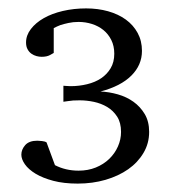

<svg xmlns="http://www.w3.org/2000/svg" viewBox="-20 -812 406 457"><path d="M335 -498Q335 -470.7 321.5 -448Q308.1 -425.3 285.2 -409.2Q262.2 -393.1 231.2 -384Q200.2 -375 165 -375Q131.8 -375 106.9 -381.6Q82 -388.2 64.9 -398.4Q47.9 -408.7 39.3 -420.9Q30.8 -433.1 30.8 -443.8Q30.8 -456.1 40 -466.6Q49.3 -477.1 68.8 -477.1Q72.8 -477.1 79.8 -476.3Q86.9 -475.6 90.8 -473.1L110.8 -418.9Q136.2 -405.8 167 -405.8Q189.5 -405.8 208 -413.3Q226.6 -420.9 240 -433.8Q253.4 -446.8 260.7 -463.4Q268.1 -480 268.1 -498Q268.1 -520 258.8 -534.4Q249.5 -548.8 235.1 -557.4Q220.7 -565.9 203.4 -569.6Q186 -573.2 169.9 -573.2Q161.1 -573.2 154.1 -572.8Q147 -572.3 141.6 -571.3Q135.7 -570.3 130.9 -569.8V-607.9Q132.3 -607.9 137.9 -607.4Q143.6 -606.9 147.9 -606.9Q168.5 -606.9 187.5 -611.6Q206.5 -616.2 220.7 -625.7Q234.9 -635.3 243.4 -649.7Q252 -664.1 252 -684.1Q252 -702.6 244.9 -716.8Q237.8 -731 226.1 -740.5Q214.4 -750 199 -754.9Q183.6 -759.8 167 -759.8Q153.8 -759.8 142.8 -757.3Q131.8 -754.9 124 -752.4Q115.2 -749 107.9 -745.1V-686Q106.4 -685.1 98.9 -680.9Q91.3 -676.8 79.1 -676.8Q73.2 -676.8 66.9 -678.5Q60.5 -680.2 54.9 -684.1Q49.3 -688 45.7 -694.6Q42 -701.2 42 -710.9Q42 -728 53.5 -742.9Q64.9 -757.8 84.2 -768.8Q103.5 -779.8 129.6 -785.9Q155.8 -792 185.1 -792Q212.9 -792 237.3 -785.2Q261.7 -778.3 279.5 -765.4Q297.4 -752.4 307.6 -733.6Q317.9 -714.8 317.9 -690.9Q317.9 -657.2 292.7 -632.1Q267.6 -606.9 219.2 -594.2Q239.7 -593.3 260.5 -587.4Q281.2 -581.5 297.6 -569.8Q314 -558.1 324.5 -540.5Q335 -522.9 335 -498Z"/></svg>

Font: BabelStone Ogham Pictish
Style: Bold
Weight: 700
Designer: Andrew West
Foundry: BabelStone
Version: Version 1.02 March 14, 2022